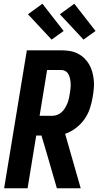

<svg xmlns="http://www.w3.org/2000/svg" viewBox="-20 -1003 540 1023"><path d="M2 0 123 -735H305Q328 -735 350.5 -731.5Q373 -728 392.5 -718.5Q412 -709 427.5 -694.5Q443 -680 454 -661.5Q465 -643 471 -622Q477 -601 479.5 -578.5Q482 -556 480 -533Q478 -510 474 -487Q469 -456 459 -425.5Q449 -395 430 -368Q411 -341 384 -320.5Q357 -300 327 -290L410 0H283L234 -169L201 -281H173L127 0ZM191 -386H259Q272 -386 285 -391Q298 -396 308.5 -405.5Q319 -415 326.5 -427.5Q334 -440 339 -452.5Q344 -465 347 -478Q350 -491 352 -504Q354 -517 355.5 -530.5Q357 -544 356.5 -557Q356 -570 353.5 -582.5Q351 -595 345.5 -606Q340 -617 329.5 -623.5Q319 -630 305 -630H231ZM425 -792 299 -927 376 -983 489 -838ZM255 -792 129 -927 206 -983 319 -838Z"/></svg>

Font: Iosevka SS18 Extrabold
Style: Italic
Weight: 800
Italic angle: -9°
Monospace: yes
Designer: Belleve Invis
Foundry: Belleve Invis
Version: Version 25.1.1; ttfautohint (v1.8.4)